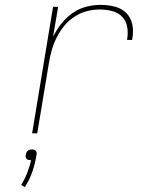

<svg xmlns="http://www.w3.org/2000/svg" viewBox="-20 -548 640 789"><path d="M112 0 198 -520H219L198 -397Q212 -425 232 -450.5Q252 -476 277.5 -494Q303 -512 333.5 -520Q364 -528 393 -528Q413 -528 432.5 -525Q452 -522 469.5 -514.5Q487 -507 500 -493.5Q513 -480 519.5 -462Q526 -444 526.5 -424Q527 -404 523 -384H502Q507 -410 503 -435.5Q499 -461 482.5 -478.5Q466 -496 441 -502.5Q416 -509 390 -509Q363 -509 336.5 -502Q310 -495 285.5 -479Q261 -463 243 -440.5Q225 -418 212.5 -393Q200 -368 192.5 -341.5Q185 -315 181 -289L133 0ZM82 221 67 212Q82 188 92 162Q102 136 108 110H105Q101 110 96.5 109Q92 108 89 104.5Q86 101 85.5 96.5Q85 92 86 88Q87 83 88.5 79Q90 75 94 71.5Q98 68 103 67Q108 66 112 66Q116 66 120 67Q124 68 127 71.5Q130 75 130.5 79Q131 83 130 88Q125 122 113.5 156Q102 190 82 221Z"/></svg>

Font: Iosevka Thin Extended Oblique
Style: Regular
Weight: 100
Width: 7
Italic angle: -9°
Monospace: yes
Designer: Belleve Invis
Foundry: Belleve Invis
Version: Version 32.5.0; ttfautohint (v1.8.4)